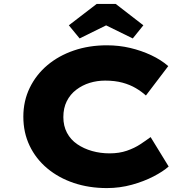

<svg xmlns="http://www.w3.org/2000/svg" viewBox="-20 -949 958 979"><path d="M525 10Q434 10 356.5 -16Q279 -42 221 -90.5Q163 -139 131 -206Q99 -273 99 -354Q99 -434 131.5 -501Q164 -568 221.5 -616.5Q279 -665 356.5 -691.5Q434 -718 525 -718Q587 -718 644 -704.5Q701 -691 751 -667.5Q801 -644 838 -612L724 -462Q702 -482 672.5 -499.5Q643 -517 604.5 -527.5Q566 -538 516 -538Q475 -538 437.5 -526.5Q400 -515 369 -491.5Q338 -468 320.5 -433Q303 -398 303 -352Q303 -307 321.5 -272Q340 -237 373.5 -214Q407 -191 449.5 -179Q492 -167 539 -167Q588 -167 627 -180.5Q666 -194 695.5 -213.5Q725 -233 748 -250L840 -100Q812 -75 763 -49.5Q714 -24 652.5 -7Q591 10 525 10ZM386 -753 331 -820 473 -929H570L711 -820L657 -753L506 -827H536Z"/></svg>

Font: Lexend Peta ExtraBold
Style: Regular
Weight: 800
Version: Version 1.007